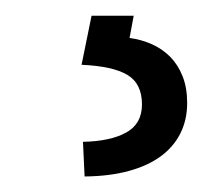

<svg xmlns="http://www.w3.org/2000/svg" viewBox="-20 -23 286 246"><path d="M97.3 -2.8H151.3L146 25.6Q161.2 27.7 174.7 33.7Q188.2 39.8 198.2 49.9Q208.1 60 214 74.8Q219.8 89.5 219.8 109Q219.8 130.3 211.3 147.5Q202.8 164.8 186.3 177Q169.7 189.3 145.2 196Q120.7 202.8 88.4 203.1L86.3 158.7Q121.4 158 141.7 146.8Q161.9 135.7 161.9 110.8Q161.9 84.2 143.3 73Q124.6 61.8 84.5 60Z"/></svg>

Font: Inter P Light
Style: Regular
Weight: 300
Designer: Rasmus Andersson
Foundry: rsms
Version: Version 3.018;git-588b23468